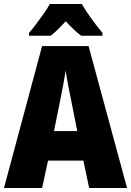

<svg xmlns="http://www.w3.org/2000/svg" viewBox="-20 -947 660 967"><path d="M429 0 400 -138H222L192 0H0L192 -715H426L620 0ZM340 -434Q332 -471 323.5 -515.5Q315 -560 311 -592Q306 -561 298 -517.5Q290 -474 282 -436L252 -287H369ZM392 -927Q411 -894 439 -855Q467 -816 496 -781V-767H389Q371 -780 352 -798Q333 -816 311 -840Q288 -815 269.5 -797Q251 -779 235 -767H126V-781Q141 -798 161.5 -825Q182 -852 201.5 -880Q221 -908 231 -927Z"/></svg>

Font: Noto Sans Myanmar Condensed Black
Style: Regular
Weight: 900
Width: 3
Designer: Monotype Design Team
Foundry: Monotype Imaging Inc.
Version: Version 2.107; ttfautohint (v1.8.4.7-5d5b)